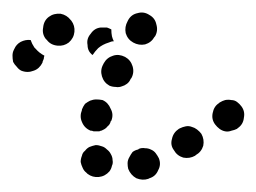

<svg xmlns="http://www.w3.org/2000/svg" viewBox="-25 -261 410 307"><path d="M229 -8Q227 -12 224 -16Q221 -20 216 -22Q212 -24 207 -24Q202 -25 197 -23L196 -22Q191 -21 187 -18Q184 -14 182 -10Q179 -5 179 0Q179 5 180 9Q184 19 193 24Q203 28 212 25L214 24Q224 21 228 11Q233 2 229 -8ZM150 13Q153 9 154 4Q156 0 155 -5Q155 -10 152 -15Q150 -19 146 -22Q146 -22 146 -22Q142 -26 138 -27Q133 -29 128 -29Q123 -28 118 -26Q114 -24 111 -20Q107 -17 106 -12Q104 -7 104 -2Q105 3 107 7Q109 12 113 15Q114 16 115 17Q123 23 133 22Q143 21 150 13ZM297 -47Q294 -51 290 -54Q286 -57 282 -58Q277 -60 272 -59Q267 -58 263 -56L261 -55Q252 -49 250 -39Q247 -29 253 -21Q258 -12 268 -9Q278 -7 287 -12L288 -13Q297 -18 300 -28Q302 -38 297 -47ZM361 -91Q358 -95 354 -98Q350 -101 345 -101Q340 -102 335 -101Q331 -100 326 -97L325 -96Q317 -91 315 -80Q313 -70 319 -62Q322 -58 326 -55Q330 -52 335 -51Q340 -50 345 -52Q350 -53 354 -55L355 -56Q364 -62 365 -73Q367 -83 361 -91ZM106 -85V-86Q108 -91 111 -95Q115 -98 119 -100Q124 -102 129 -102Q134 -102 139 -101Q148 -97 152 -87Q157 -78 153 -68L152 -67Q151 -62 147 -59Q144 -55 139 -53Q138 -52 136 -52Q135 -51 133 -51Q130 -51 127 -51Q126 -51 125 -51Q124 -51 122 -52Q121 -52 120 -52Q110 -56 106 -66Q102 -75 106 -85ZM150 -124Q155 -122 160 -122Q165 -121 170 -123Q174 -124 178 -127Q182 -130 184 -135L185 -136Q190 -145 187 -155Q184 -165 175 -170Q165 -175 156 -172Q146 -169 141 -160L140 -158Q135 -149 138 -139Q141 -129 150 -124ZM46 -172Q38 -176 32 -183Q31 -184 30 -185Q26 -191 24 -197Q16 -198 8 -194Q1 -190 -2 -183L-3 -181Q-5 -177 -5 -172Q-5 -167 -4 -162Q-2 -158 2 -154Q5 -150 9 -148Q19 -144 29 -148Q38 -151 43 -161V-162Q44 -164 45 -167Q45 -169 46 -172ZM136 -217H138Q142 -217 146 -217Q149 -216 153 -214Q153 -208 154 -203Q155 -199 157 -195Q153 -195 149 -193Q139 -190 132 -184Q127 -179 123 -173Q119 -176 117 -180Q115 -184 115 -189Q113 -199 120 -207Q126 -216 136 -217ZM85 -193Q93 -200 94 -210Q95 -220 89 -228Q88 -229 88 -229Q82 -237 72 -239Q61 -240 53 -234Q45 -228 44 -217Q42 -207 48 -199Q49 -198 50 -197Q56 -189 67 -188Q77 -187 85 -193ZM188 -193Q197 -188 207 -190Q217 -193 222 -202L223 -203Q228 -212 225 -222Q223 -232 214 -237Q205 -243 195 -240Q185 -238 180 -229L179 -227Q174 -218 176 -208Q179 -198 188 -193Z"/></svg>

Font: FRB American Cursive Guidelines Arrows Dotted Black
Style: Bold Italic
Weight: 900
Italic angle: -25°
Version: Version 2.0;Modular Font Editor K font №1